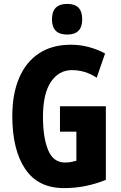

<svg xmlns="http://www.w3.org/2000/svg" viewBox="-20 -953 617 983"><path d="M287 -409H522V-32Q469 -11 417 -0.5Q365 10 307 10Q175 10 109 -88Q43 -186 43 -359Q43 -472 78 -554Q113 -636 180 -680Q247 -724 343 -724Q392 -724 437 -711.5Q482 -699 518 -679L475 -555Q417 -594 348 -594Q281 -594 240.5 -533.5Q200 -473 200 -355Q200 -248 226.5 -184.5Q253 -121 312 -121Q331 -121 343.5 -123.5Q356 -126 371 -130V-279H287ZM324 -933Q364 -933 382.5 -913Q401 -893 401 -854Q401 -776 324 -776Q246 -776 246 -854Q246 -933 324 -933Z"/></svg>

Font: Noto Sans Telugu ExtraCondensed ExtraBold
Style: Regular
Weight: 800
Width: 2
Designer: Jelle Bosma - Monotype Design Team
Foundry: Monotype Imaging Inc.
Version: Version 2.005; ttfautohint (v1.8.4.7-5d5b)